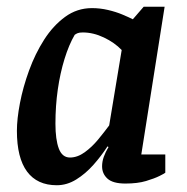

<svg xmlns="http://www.w3.org/2000/svg" viewBox="-20 -537 552 568"><path d="M148 11Q90 11 60 -29.5Q30 -70 30 -150Q30 -185 39 -232Q48 -279 66 -328.5Q84 -378 110.5 -419.5Q137 -461 172.5 -487Q208 -513 252 -513Q276 -513 299.5 -507.5Q323 -502 342 -494Q361 -486 373 -480L405 -517H467L398 -80H469V-26Q467 -24 452 -16.5Q437 -9 412 -1.5Q387 6 351 6Q314 6 298 -8.5Q282 -23 282 -45Q282 -59 287 -73Q292 -87 301 -102L298 -104Q280 -76 256.5 -49.5Q233 -23 205.5 -6Q178 11 148 11ZM187 -71Q209 -71 230.5 -86.5Q252 -102 270.5 -124.5Q289 -147 303 -166L340 -389Q319 -411 287.5 -426Q256 -441 225 -441Q215 -441 210 -439Q205 -437 201 -434Q184 -405 171 -363Q158 -321 151 -272.5Q144 -224 144 -171Q144 -124 154 -97.5Q164 -71 187 -71Z"/></svg>

Font: Faustina Light SemiBold
Style: Italic
Weight: 600
Italic angle: -8°
Version: Version 1.200